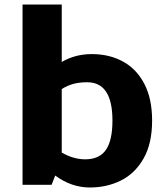

<svg xmlns="http://www.w3.org/2000/svg" viewBox="-20 -820 735 852"><path d="M655 -285Q655 -183 617 -116.5Q579 -50 516.5 -19Q454 12 379 12Q297 12 225 -41L209 0H80V-800H254V-545Q314 -580 387 -580Q466 -580 526.5 -546.5Q587 -513 621 -447Q655 -381 655 -285ZM479 -285Q479 -455 367 -455Q333 -455 306.5 -448Q280 -441 254 -425V-143Q306 -113 358 -113Q421 -113 450 -155Q479 -197 479 -285Z"/></svg>

Font: Martel Sans Black
Style: Regular
Weight: 900
Designer: Dan Reynolds and Mathieu Réguer
Foundry: Dan Reynolds and Mathieu Réguer
Version: Version 1.002; ttfautohint (v1.1) -l 5 -r 5 -G 72 -x 0 -D la